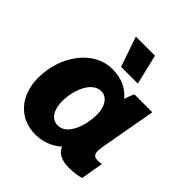

<svg xmlns="http://www.w3.org/2000/svg" viewBox="-204 -885 1037 1037"><g transform="rotate(45 314.0 -367.0)"><path d="M487 11C519 11 551 6 575 -1L597 -130C588 -128 578 -127 568 -127C532 -127 526 -145 535 -201L592 -520H455C448 -506 440 -484 433 -464C398 -507 345 -533 276 -533C127 -533 24 -379 24 -216C24 -80 107 12 229 12C290 12 339 -9 378 -44C394 -8 428 11 487 11ZM318 -406C355 -406 390 -370 390 -296C390 -225 357 -108 281 -108C233 -108 205 -152 205 -220C205 -292 240 -406 318 -406ZM299 -574H427L386 -746H240Z"/></g></svg>

Font: Fixel Text 20240404 ExtraBold
Style: Italic
Weight: 800
Width: 4
Italic angle: -10°
Designer: AlfaBravo + MacPaw
Foundry: Kyrylo Tkachov, Marchela Mozhyna, Serhii Makarenko, Maria Weinstein, Zakhar Kryvoshyya
Version: Version 1.211;Glyphs 3.2 (3225)